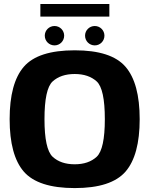

<svg xmlns="http://www.w3.org/2000/svg" viewBox="-20 -931 748 956"><path d="M352 5.5C473.5 5.5 557.5 -22 605 -76.5C652 -131 675.5 -218 675.5 -337.5C675.5 -457 652 -544 605 -598.5C557.5 -653.5 473.5 -680.5 352 -680.5C230.5 -680.5 146 -653.5 98.5 -598.5C51.5 -544 28 -457 28 -337.5C28 -218 51.5 -131 98.5 -76.5C146 -22 230.5 5.5 352 5.5ZM352 -113C305.5 -113 269 -125.5 242 -150.5C215 -176 201.5 -238.5 201.5 -337.5C201.5 -438 215 -500.5 242 -525.5C269 -550 305.5 -562.5 352 -562.5C398 -562.5 434.5 -550 461.5 -525.5C488.5 -500.5 502 -438 502 -337.5C502 -238.5 488.5 -176 461.5 -150.5C434.5 -125.5 398 -113 352 -113ZM181 -848.5H524.5V-911H181ZM251.5 -705C278 -705 299.5 -726.5 299.5 -753.5C299.5 -780 278 -801.5 251.5 -801.5C224.5 -801.5 203 -780 203 -753.5C203 -726.5 224.5 -705 251.5 -705ZM452 -705C478.5 -705 500 -726.5 500 -753.5C500 -780 478.5 -801.5 452 -801.5C425 -801.5 403.5 -780 403.5 -753.5C403.5 -726.5 425 -705 452 -705Z"/></svg>

Font: Anybody
Style: Bold
Weight: 700
Designer: Tyler Finck
Foundry: Etcetera Type Company
Version: Version 1.110